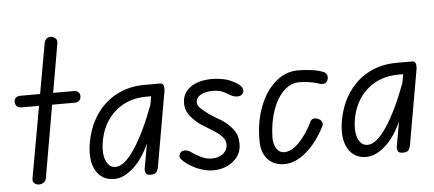

<svg xmlns="http://www.w3.org/2000/svg" viewBox="-48 -779 2007 887"><g transform="rotate(-5 956.0 -335.0)"><path d="M100 0Q88 0 79 -7.5Q70 -15 72 -29L183 -650Q186 -662 193.5 -668.5Q201 -675 211 -675Q224 -675 234 -666.5Q244 -658 241 -642L134 -27Q132 -13 121.5 -6.5Q111 0 100 0ZM52 -362Q35 -362 28 -370.5Q21 -379 21 -390Q21 -401 28 -408.5Q35 -416 52 -416H295Q312 -416 319 -408.5Q326 -401 326 -390Q326 -379 319 -370.5Q312 -362 295 -362Z M449 5Q391 5 363.5 -43.5Q336 -92 351 -175Q365 -249 402.5 -303Q440 -357 497 -386.5Q554 -416 625 -416H687L678 -361H629Q544 -361 485.5 -311Q427 -261 411 -175Q401 -117 415.5 -83.5Q430 -50 459 -50Q500 -50 548.5 -122.5Q597 -195 644 -321L630 -188Q595 -91 545.5 -43Q496 5 449 5ZM618 0Q599 0 595 -10Q591 -20 592 -27L661 -416H697Q711 -416 714 -404Q717 -392 714 -375L653 -27Q652 -23 646.5 -11.5Q641 0 618 0Z M906 5Q882 5 849.5 -5.5Q817 -16 787 -38Q772 -49 762.5 -60.5Q753 -72 762 -87Q768 -98 783.5 -98Q799 -98 812 -88Q826 -78 852 -64Q878 -50 906 -50Q938 -50 958.5 -66.5Q979 -83 979 -108Q979 -125 970.5 -136.5Q962 -148 951 -158Q938 -168 917.5 -181Q897 -194 872 -209Q847 -225 823.5 -252.5Q800 -280 800 -315Q800 -362 837.5 -389Q875 -416 939 -416Q963 -416 991 -410.5Q1019 -405 1051 -386Q1068 -376 1075 -362.5Q1082 -349 1074 -337Q1067 -327 1053 -325.5Q1039 -324 1023 -331Q1013 -337 990.5 -349Q968 -361 939 -361Q902 -361 880.5 -348.5Q859 -336 859 -315Q859 -298 876.5 -283Q894 -268 913 -254Q937 -238 960 -225Q983 -212 1002 -192Q1018 -177 1028.5 -157.5Q1039 -138 1039 -105Q1039 -58 1001 -26.5Q963 5 906 5Z M1238 5Q1189 5 1160.5 -26.5Q1132 -58 1132 -113Q1132 -201 1159 -270.5Q1186 -340 1232.5 -380.5Q1279 -421 1338 -421Q1367 -421 1398 -417Q1429 -413 1450 -405Q1460 -402 1465.5 -395.5Q1471 -389 1472 -381Q1473 -373 1469 -364Q1463 -351 1451.5 -349Q1440 -347 1425 -353Q1408 -359 1383 -362.5Q1358 -366 1338 -366Q1298 -366 1265.5 -334Q1233 -302 1214 -247.5Q1195 -193 1193 -125Q1192 -93 1205.5 -71.5Q1219 -50 1243 -50Q1275 -50 1311 -86.5Q1347 -123 1376 -183Q1381 -192 1391.5 -193Q1402 -194 1414 -188Q1424 -183 1428 -173.5Q1432 -164 1428 -156Q1391 -82 1340 -38.5Q1289 5 1238 5Z M1618 5Q1560 5 1532.5 -43.5Q1505 -92 1520 -175Q1534 -249 1571.5 -303Q1609 -357 1666 -386.5Q1723 -416 1794 -416H1856L1847 -361H1798Q1713 -361 1654.5 -311Q1596 -261 1580 -175Q1570 -117 1584.5 -83.5Q1599 -50 1628 -50Q1669 -50 1717.5 -122.5Q1766 -195 1813 -321L1799 -188Q1764 -91 1714.5 -43Q1665 5 1618 5ZM1787 0Q1768 0 1764 -10Q1760 -20 1761 -27L1830 -416H1866Q1880 -416 1883 -404Q1886 -392 1883 -375L1822 -27Q1821 -23 1815.5 -11.5Q1810 0 1787 0Z"/></g></svg>

Font: Edu VIC WA NT Beginner
Style: Regular
Weight: 400
Designer: Tina and Corey Anderson
Foundry: Google for Education
Version: Version 1.003